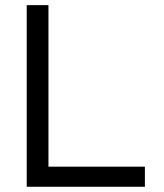

<svg xmlns="http://www.w3.org/2000/svg" viewBox="-20 -713 626 733"><path d="M82 0V-693.4H165V-76.7H533.2V0Z"/></svg>

Font: CaskaydiaMono NF SemiLight
Style: Regular
Weight: 350
Designer: Aaron Bell
Foundry: Saja Typeworks
Version: Version 2111.001; ttfautohint (v1.8.4);Nerd Fonts 3.1.1